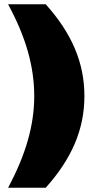

<svg xmlns="http://www.w3.org/2000/svg" viewBox="-20 -770 450 903"><path d="M18 -750C102 -595 141 -457 141 -318C141 -182 102 -44 18 113H195C317 -23 377 -161 377 -318C377 -476 317 -614 195 -750Z"/></svg>

Font: Bounded ExtBd
Style: Regular
Weight: 800
Designer: Vlad Churkin
Version: Version 3.0